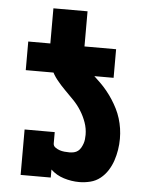

<svg xmlns="http://www.w3.org/2000/svg" viewBox="-50 -712 601 762"><g transform="rotate(5 250.0 -331.0)"><path d="M44 -416V-530H132V-670H268V-530H394V-416ZM294 8Q263 8 232.5 -1.5Q202 -11 180 -32V0H60V-181H180V-136Q180 -126 188.5 -120Q197 -114 206 -111Q215 -108 225 -107Q235 -106 245 -106Q254 -106 263 -108Q272 -110 279 -115.5Q286 -121 290.5 -129Q295 -137 298 -145.5Q301 -154 302 -163Q303 -172 303 -181Q303 -206 294.5 -230Q286 -254 272.5 -275.5Q259 -297 241.5 -315Q224 -333 206 -351Q188 -369 172.5 -388.5Q157 -408 147 -431.5Q137 -455 134.5 -480Q132 -505 132 -530H268Q268 -510 271.5 -489.5Q275 -469 286 -452Q297 -435 312 -421Q327 -407 341.5 -393Q356 -379 369 -363Q382 -347 393 -330Q404 -313 413 -295Q422 -277 428 -257.5Q434 -238 437 -218Q440 -198 440 -177Q440 -155 436.5 -133Q433 -111 426 -90Q419 -69 407 -50Q395 -31 377.5 -17Q360 -3 338 2.5Q316 8 294 8Z"/></g></svg>

Font: Iosevka Slab Heavy
Style: Regular
Weight: 900
Monospace: yes
Designer: Belleve Invis
Foundry: Belleve Invis
Version: Version 11.1.0; ttfautohint (v1.8.3)